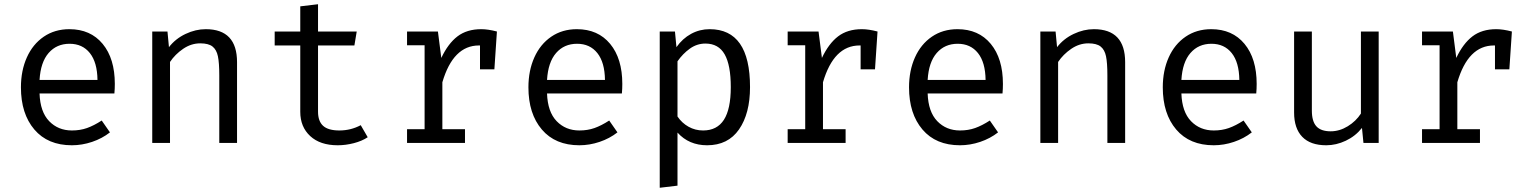

<svg xmlns="http://www.w3.org/2000/svg" viewBox="-20 -676 7240 908"><path d="M320 -59Q359 -59 391.5 -70.5Q424 -82 461 -106L500 -50Q463 -21 415.5 -5Q368 11 320 11Q206 11 142.5 -63.5Q79 -138 79 -263Q79 -342 107 -404.5Q135 -467 187 -502.5Q239 -538 308 -538Q408 -538 465.5 -468.5Q523 -399 523 -279Q523 -256 521 -234H167Q170 -147 212.5 -103Q255 -59 320 -59ZM167 -298H441Q440 -381 405 -425Q370 -469 309 -469Q248 -469 210 -425.5Q172 -382 167 -298Z M700 -527H772L779 -453Q810 -493 857.5 -515.5Q905 -538 953 -538Q1101 -538 1101 -382V0H1017V-320Q1017 -379 1010.5 -410Q1004 -441 985 -456Q966 -471 927 -471Q884 -471 846 -445Q808 -419 784 -383V0H700Z M1577 11Q1494 11 1447 -32.5Q1400 -76 1400 -147V-461H1279V-527H1400V-646L1484 -656V-527H1667L1656 -461H1484V-148Q1484 -103 1508 -81Q1532 -59 1585 -59Q1639 -59 1686 -84L1719 -27Q1692 -9 1653.5 1Q1615 11 1577 11Z M2330 -527 2318 -348H2250V-461H2245Q2123 -461 2072 -287V-65H2179V0H1905V-65H1988V-462H1905V-527H2051L2067 -402Q2099 -470 2143.5 -504Q2188 -538 2256 -538Q2288 -538 2330 -527Z M2720 -59Q2759 -59 2791.5 -70.5Q2824 -82 2861 -106L2900 -50Q2863 -21 2815.5 -5Q2768 11 2720 11Q2606 11 2542.5 -63.5Q2479 -138 2479 -263Q2479 -342 2507 -404.5Q2535 -467 2587 -502.5Q2639 -538 2708 -538Q2808 -538 2865.5 -468.5Q2923 -399 2923 -279Q2923 -256 2921 -234H2567Q2570 -147 2612.5 -103Q2655 -59 2720 -59ZM2567 -298H2841Q2840 -381 2805 -425Q2770 -469 2709 -469Q2648 -469 2610 -425.5Q2572 -382 2567 -298Z M3527 -264Q3527 -139 3475 -64Q3423 11 3324 11Q3238 11 3184 -49V202L3100 212V-527H3172L3179 -453Q3208 -494 3248.5 -516Q3289 -538 3336 -538Q3527 -538 3527 -264ZM3184 -386V-125Q3205 -94 3236.5 -76.5Q3268 -59 3305 -59Q3371 -59 3403.5 -109.5Q3436 -160 3436 -264Q3436 -368 3407 -419Q3378 -470 3316 -470Q3276 -470 3242.5 -446Q3209 -422 3184 -386Z M4130 -527 4118 -348H4050V-461H4045Q3923 -461 3872 -287V-65H3979V0H3705V-65H3788V-462H3705V-527H3851L3867 -402Q3899 -470 3943.5 -504Q3988 -538 4056 -538Q4088 -538 4130 -527Z M4520 -59Q4559 -59 4591.5 -70.5Q4624 -82 4661 -106L4700 -50Q4663 -21 4615.5 -5Q4568 11 4520 11Q4406 11 4342.5 -63.5Q4279 -138 4279 -263Q4279 -342 4307 -404.5Q4335 -467 4387 -502.5Q4439 -538 4508 -538Q4608 -538 4665.5 -468.5Q4723 -399 4723 -279Q4723 -256 4721 -234H4367Q4370 -147 4412.5 -103Q4455 -59 4520 -59ZM4367 -298H4641Q4640 -381 4605 -425Q4570 -469 4509 -469Q4448 -469 4410 -425.5Q4372 -382 4367 -298Z M4900 -527H4972L4979 -453Q5010 -493 5057.5 -515.5Q5105 -538 5153 -538Q5301 -538 5301 -382V0H5217V-320Q5217 -379 5210.5 -410Q5204 -441 5185 -456Q5166 -471 5127 -471Q5084 -471 5046 -445Q5008 -419 4984 -383V0H4900Z M5720 -59Q5759 -59 5791.5 -70.5Q5824 -82 5861 -106L5900 -50Q5863 -21 5815.5 -5Q5768 11 5720 11Q5606 11 5542.5 -63.5Q5479 -138 5479 -263Q5479 -342 5507 -404.5Q5535 -467 5587 -502.5Q5639 -538 5708 -538Q5808 -538 5865.5 -468.5Q5923 -399 5923 -279Q5923 -256 5921 -234H5567Q5570 -147 5612.5 -103Q5655 -59 5720 -59ZM5567 -298H5841Q5840 -381 5805 -425Q5770 -469 5709 -469Q5648 -469 5610 -425.5Q5572 -382 5567 -298Z M6184 -153Q6184 -102 6205.5 -78.5Q6227 -55 6273 -55Q6315 -55 6354 -79Q6393 -103 6416 -139V-527H6500V0H6428L6421 -71Q6390 -32 6344.5 -10.5Q6299 11 6252 11Q6177 11 6138.5 -29Q6100 -69 6100 -144V-527H6184Z M7130 -527 7118 -348H7050V-461H7045Q6923 -461 6872 -287V-65H6979V0H6705V-65H6788V-462H6705V-527H6851L6867 -402Q6899 -470 6943.5 -504Q6988 -538 7056 -538Q7088 -538 7130 -527Z"/></svg>

Font: Fira Mono
Style: Regular
Weight: 400
Designer: Carrois Corporate & Edenspiekermann AG
Foundry: Carrois Corporate GbR & Edenspiekermann AG
Version: Version 3.206